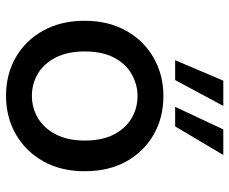

<svg xmlns="http://www.w3.org/2000/svg" viewBox="-82 -668 762 638"><g transform="rotate(90 299.0 -349.0)"><path d="M298 12Q227 12 170.5 -20.5Q114 -53 81.5 -112Q49 -171 49 -249Q49 -328 82 -387Q115 -446 172 -478.5Q229 -511 299 -511Q371 -511 427.5 -478.5Q484 -446 516.5 -387.5Q549 -329 549 -249Q549 -171 516 -112Q483 -53 426 -20.5Q369 12 298 12ZM298 -74Q338 -74 371.5 -93.5Q405 -113 426 -152.5Q447 -192 447 -250Q447 -308 426.5 -347Q406 -386 372.5 -405.5Q339 -425 299 -425Q261 -425 226.5 -405.5Q192 -386 171.5 -347Q151 -308 151 -249Q151 -192 171.5 -152.5Q192 -113 225.5 -93.5Q259 -74 298 -74ZM335 -550 410 -710H495L400 -550ZM180 -550 248 -710H332L246 -550Z"/></g></svg>

Font: DM Sans 20pt Medium
Style: Regular
Weight: 500
Version: Version 4.004;gftools[0.9.30]